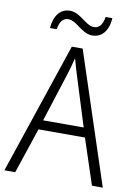

<svg xmlns="http://www.w3.org/2000/svg" viewBox="-98 -967 732 1030"><g transform="rotate(10 268.5 -452.0)"><path d="M108 -794H145C152 -840 172 -858 198 -858C243 -858 280 -794 338 -794C389 -794 424 -833 429 -904H392C385 -859 366 -840 339 -840C293 -840 257 -904 199 -904C146 -904 114 -863 108 -794ZM477 0H536L300 -716H241L0 0H59L142 -248H395ZM297 -562 379 -300H158L242 -562C251 -590 261 -624 269 -658C277 -627 289 -587 297 -562Z"/></g></svg>

Font: Noto Sans Telugu SemiCondensed Light
Style: Regular
Weight: 300
Width: 4
Designer: Jelle Bosma - Monotype Design Team
Foundry: Monotype Imaging Inc.
Version: Version 2.005